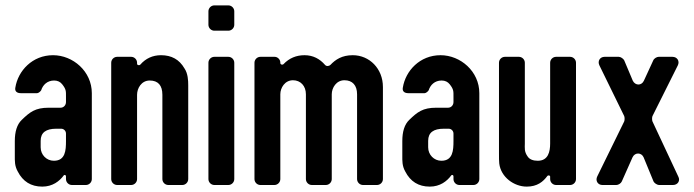

<svg xmlns="http://www.w3.org/2000/svg" viewBox="-20 -687 2579 713"><path d="M225 -32V-22C225 -10 235 0 247 0H299C311 0 321 -10 321 -22V-341C321 -422 251 -482 177 -482C100 -482 47 -424 37 -362C34 -348 43 -341 57 -341H118C123 -341 131 -348 133 -352C139 -371 155 -388 181 -388C194 -388 204 -383 211 -374C226 -355 225 -348 225 -328V-308C225 -296 216 -287 205 -287H161C111 -287 91 -271 61 -242C43 -225 35 -198 35 -163V-109C35 -90 34 -71 46 -50C65 -13 95 6 137 6C175 6 201 -14 217 -36C220 -39 225 -37 225 -32ZM189 -209H207C217 -209 225 -201 225 -191V-163C225 -129 223 -90 180 -90C153 -90 131 -112 131 -140V-164C131 -195 151 -209 189 -209Z M665 -433C646 -466 617 -482 578 -482C547 -482 521 -470 501 -447C497 -443 489 -445 489 -450V-454C489 -466 479 -476 467 -476H415C403 -476 393 -466 393 -454V-22C393 -10 403 0 415 0H467C479 0 489 -10 489 -22V-335C489 -359 505 -388 536 -388C567 -388 583 -370 583 -335V-22C583 -10 593 0 605 0H657C669 0 679 -10 679 -22V-370C679 -388 678 -414 665 -433Z M776 0H828C840 0 850 -10 850 -22V-454C850 -466 840 -476 828 -476H776C764 -476 754 -466 754 -454V-22C754 -10 764 0 776 0ZM776 -573H828C840 -573 850 -583 850 -595V-645C850 -657 840 -667 828 -667H776C764 -667 754 -657 754 -645V-595C754 -583 764 -573 776 -573Z M1111 -482C1080 -482 1054 -471 1033 -449C1029 -445 1021 -447 1021 -453V-455C1021 -466 1011 -476 1000 -476H947C935 -476 925 -466 925 -454V-22C925 -10 935 0 947 0H999C1011 0 1021 -10 1021 -22V-337C1021 -361 1038 -389 1068 -389C1096 -389 1116 -368 1116 -337V-22C1116 -10 1126 0 1138 0H1190C1202 0 1212 -10 1212 -22V-337C1212 -361 1229 -389 1259 -389C1289 -389 1306 -370 1306 -337V-22C1306 -10 1316 0 1328 0H1380C1392 0 1402 -10 1402 -22V-364C1402 -432 1352 -482 1290 -482C1250 -482 1226 -466 1207 -446C1202 -441 1192 -440 1187 -446C1168 -468 1143 -482 1111 -482Z M1664 -32V-22C1664 -10 1674 0 1686 0H1738C1750 0 1760 -10 1760 -22V-341C1760 -422 1690 -482 1616 -482C1539 -482 1486 -424 1476 -362C1473 -348 1482 -341 1496 -341H1557C1562 -341 1570 -348 1572 -352C1578 -371 1594 -388 1620 -388C1633 -388 1643 -383 1650 -374C1665 -355 1664 -348 1664 -328V-308C1664 -296 1655 -287 1644 -287H1600C1550 -287 1530 -271 1500 -242C1482 -225 1474 -198 1474 -163V-109C1474 -90 1473 -71 1485 -50C1504 -13 1534 6 1576 6C1614 6 1640 -14 1656 -36C1659 -39 1664 -37 1664 -32ZM1628 -209H1646C1656 -209 1664 -201 1664 -191V-163C1664 -129 1662 -90 1619 -90C1592 -90 1570 -112 1570 -140V-164C1570 -195 1590 -209 1628 -209Z M2023 -31V-22C2023 -10 2033 0 2045 0H2097C2109 0 2119 -10 2119 -22V-454C2119 -466 2109 -476 2097 -476H2045C2033 -476 2023 -466 2023 -454V-154C2023 -124 2016 -90 1977 -90C1960 -90 1947 -95 1940 -105C1926 -124 1929 -138 1929 -154V-454C1929 -466 1919 -476 1907 -476H1855C1843 -476 1833 -466 1833 -454V-118C1833 -101 1833 -89 1834 -80C1840 -29 1889 6 1936 6C1975 6 1997 -12 2013 -34C2016 -37 2023 -36 2023 -31Z M2428 0H2479C2497 0 2507 -16 2499 -31L2403 -236C2401 -241 2401 -251 2403 -256L2497 -444C2505 -460 2495 -476 2477 -476H2426C2419 -476 2409 -470 2406 -463L2371 -387C2362 -368 2339 -369 2330 -387L2298 -463C2295 -469 2285 -476 2278 -476H2225C2208 -476 2198 -460 2206 -444L2298 -256C2300 -251 2300 -241 2298 -236L2198 -32C2190 -16 2200 0 2217 0H2269C2276 0 2286 -6 2289 -13L2329 -103C2338 -122 2362 -121 2370 -103L2407 -13C2410 -7 2420 0 2428 0Z"/></svg>

Font: DIN Rundschrift
Style: Eng
Weight: 400
Width: 3
Version: Version 1.027